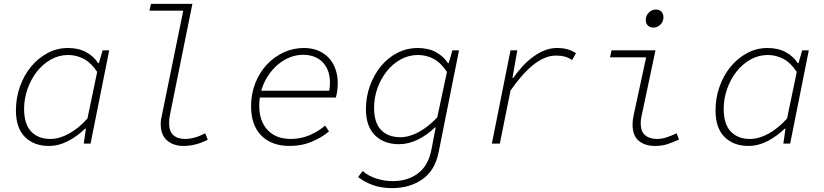

<svg xmlns="http://www.w3.org/2000/svg" viewBox="-20 -739 4240 988"><path d="M231 12Q155 12 108.5 -34Q62 -80 62 -171Q62 -235 82.5 -293Q103 -351 139 -395Q175 -439 224 -465.5Q273 -492 330 -492Q384 -492 423.5 -470.5Q463 -449 485 -414H489L508 -480H542L446 0H411L422 -77H418Q378 -38 330 -13Q282 12 231 12ZM239 -24Q285 -24 334.5 -51Q384 -78 430 -129L480 -369Q449 -416 411 -436Q373 -456 331 -456Q283 -456 241.5 -432.5Q200 -409 169.5 -370Q139 -331 121.5 -281Q104 -231 104 -179Q104 -100 140.5 -62Q177 -24 239 -24Z M924 12Q873 12 840 -16Q807 -44 807 -102Q807 -123 814 -150L923 -684H749L757 -719H970L856 -155Q850 -129 850 -106Q850 -63 872 -43.5Q894 -24 933 -24Q980 -24 1036 -53L1049 -20Q1020 -5 988.5 3.5Q957 12 924 12Z M1471 12Q1377 12 1324.5 -41.5Q1272 -95 1272 -192Q1272 -257 1294 -312Q1316 -367 1353.5 -407Q1391 -447 1440 -469.5Q1489 -492 1543 -492Q1586 -492 1618.5 -478Q1651 -464 1673 -440Q1695 -416 1706.5 -382.5Q1718 -349 1718 -310Q1718 -287 1714.5 -266Q1711 -245 1708 -237H1317Q1314 -216 1314 -195Q1314 -117 1356.5 -70.5Q1399 -24 1477 -24Q1528 -24 1573.5 -43.5Q1619 -63 1653 -93L1673 -63Q1640 -34 1587 -11Q1534 12 1471 12ZM1539 -457Q1504 -457 1470.5 -443.5Q1437 -430 1408.5 -405.5Q1380 -381 1358 -347Q1336 -313 1324 -272H1674Q1676 -282 1677 -292.5Q1678 -303 1678 -313Q1678 -379 1641 -418Q1604 -457 1539 -457Z M1997 229Q1941 229 1897.5 213Q1854 197 1823 172L1846 141Q1876 167 1917.5 180Q1959 193 2001 193Q2078 193 2130.5 153.5Q2183 114 2199 36L2222 -83H2218Q2179 -45 2131 -21Q2083 3 2033 3Q1956 3 1909.5 -43Q1863 -89 1863 -177Q1863 -240 1883.5 -297Q1904 -354 1939.5 -397.5Q1975 -441 2024 -466.5Q2073 -492 2130 -492Q2184 -492 2223.5 -470.5Q2263 -449 2285 -414H2289L2308 -480H2342L2237 45Q2218 139 2153 184Q2088 229 1997 229ZM2040 -33Q2086 -33 2135.5 -60Q2185 -87 2230 -135L2280 -369Q2249 -416 2211.5 -436Q2174 -456 2131 -456Q2083 -456 2041.5 -433Q2000 -410 1970 -372Q1940 -334 1922.5 -285.5Q1905 -237 1905 -185Q1905 -107 1941 -70Q1977 -33 2040 -33Z M2511 0 2607 -480H2642L2617 -338H2621Q2642 -368 2667 -395.5Q2692 -423 2720.5 -444.5Q2749 -466 2780.5 -479Q2812 -492 2846 -492Q2878 -492 2901.5 -485Q2925 -478 2944 -465L2924 -430Q2905 -443 2885.5 -448Q2866 -453 2840 -453Q2810 -453 2779.5 -439.5Q2749 -426 2720 -402Q2691 -378 2662.5 -345Q2634 -312 2607 -273L2552 0Z M3350 12Q3299 12 3267 -14.5Q3235 -41 3235 -98Q3235 -119 3241 -148L3305 -444H3119L3127 -480H3353L3281 -140Q3279 -130 3278 -121.5Q3277 -113 3277 -105Q3277 -62 3300 -43Q3323 -24 3359 -24Q3385 -24 3409.5 -32Q3434 -40 3462 -53L3474 -21Q3444 -7 3415.5 2.5Q3387 12 3350 12ZM3343 -597Q3325 -597 3314 -607.5Q3303 -618 3303 -636Q3303 -658 3318.5 -674Q3334 -690 3354 -690Q3373 -690 3383.5 -679Q3394 -668 3394 -651Q3394 -628 3378.5 -612.5Q3363 -597 3343 -597Z M3831 12Q3755 12 3708.5 -34Q3662 -80 3662 -171Q3662 -235 3682.5 -293Q3703 -351 3739 -395Q3775 -439 3824 -465.5Q3873 -492 3930 -492Q3984 -492 4023.5 -470.5Q4063 -449 4085 -414H4089L4108 -480H4142L4046 0H4011L4022 -77H4018Q3978 -38 3930 -13Q3882 12 3831 12ZM3839 -24Q3885 -24 3934.5 -51Q3984 -78 4030 -129L4080 -369Q4049 -416 4011 -436Q3973 -456 3931 -456Q3883 -456 3841.5 -432.5Q3800 -409 3769.5 -370Q3739 -331 3721.5 -281Q3704 -231 3704 -179Q3704 -100 3740.5 -62Q3777 -24 3839 -24Z"/></svg>

Font: Source Code Pro Light
Style: Italic
Weight: 300
Italic angle: -11°
Monospace: yes
Designer: Paul D. Hunt, Teo Tuominen
Foundry: Adobe Systems Incorporated
Version: Version 1.050;PS 1.000;hotconv 16.6.51;makeotf.lib2.5.65220